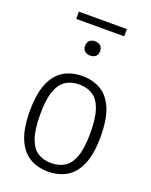

<svg xmlns="http://www.w3.org/2000/svg" viewBox="-162 -961 829 1056"><g transform="rotate(20 253.0 -433.5)"><path d="M252.5 9.5Q190 9.5 143.5 -18.8Q97 -47 71.2 -108.5Q45.5 -170 45.5 -270.5Q45.5 -370.5 71 -431.8Q96.5 -493 143 -521.2Q189.5 -549.5 252.5 -549.5Q315.5 -549.5 362.2 -521.5Q409 -493.5 434.5 -432Q460 -370.5 460 -270.5Q460 -170.5 434.5 -109Q409 -47.5 362.2 -19Q315.5 9.5 252.5 9.5ZM252.5 -40.5Q298 -40.5 331 -61Q364 -81.5 382 -131.5Q400 -181.5 400 -269Q400 -357.5 382 -408Q364 -458.5 330.8 -479.2Q297.5 -500 252.5 -500Q207.5 -500 174.5 -479.5Q141.5 -459 123.5 -409.2Q105.5 -359.5 105.5 -272Q105.5 -183 123.5 -132.5Q141.5 -82 174.5 -61.2Q207.5 -40.5 252.5 -40.5ZM252.5 -669.5Q232 -669.5 220.2 -680.5Q208.5 -691.5 208.5 -710.5Q208.5 -730 220.2 -741.5Q232 -753 252.5 -753Q273 -753 284.8 -741.5Q296.5 -730 296.5 -710.5Q296.5 -691.5 284.8 -680.5Q273 -669.5 252.5 -669.5ZM112 -833V-875.5H393V-833Z"/></g></svg>

Font: Encode Sans SemiCondensed Light
Style: Regular
Weight: 300
Width: 4
Designer: Multiple Designers
Foundry: Impallari Type
Version: Version 3.002